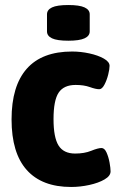

<svg xmlns="http://www.w3.org/2000/svg" viewBox="-20 -736 468 764"><path d="M263 8Q147 8 86.5 -59.5Q26 -127 26 -261Q26 -394 86.5 -462.5Q147 -531 267 -531Q301 -531 335.5 -523.5Q370 -516 393 -503Q416 -490 416 -474Q416 -461 410.5 -439Q405 -417 395.5 -399Q386 -381 375 -381Q361 -381 337.5 -389.5Q314 -398 281 -398Q234 -398 213.5 -367.5Q193 -337 193 -262Q193 -189 213 -157Q233 -125 279 -125Q316 -125 343 -136Q370 -147 384 -147Q396 -147 404 -129Q412 -111 416 -89Q420 -67 420 -54Q420 -36 396 -22Q372 -8 335.5 0Q299 8 263 8ZM252 -574Q207 -574 187 -583.5Q167 -593 167 -611V-679Q167 -697 187 -706.5Q207 -716 252 -716Q296 -716 316.5 -706.5Q337 -697 337 -679V-611Q337 -593 316.5 -583.5Q296 -574 252 -574Z"/></svg>

Font: Asap Semi Condensed ExtraBold
Style: Regular
Weight: 800
Width: 4
Designer: Pablo Cosgaya
Foundry: Omnibus-Type
Version: Version 3.001; ttfautohint (v1.8.4.7-5d5b)